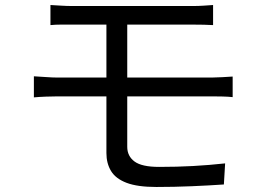

<svg xmlns="http://www.w3.org/2000/svg" viewBox="-20 -730 1040 765"><path d="M115 -426Q135 -425 162.5 -423Q190 -421 209 -421H404V-632H271Q246 -632 223.5 -632Q201 -632 181 -630V-710Q201 -709 223.5 -707.5Q246 -706 271 -706Q289 -706 325.5 -706Q362 -706 409.5 -706Q457 -706 508 -706Q559 -706 606.5 -706Q654 -706 691.5 -706Q729 -706 747 -706Q771 -706 792 -707.5Q813 -709 829 -710V-630Q811 -631 792 -631.5Q773 -632 747 -632H487V-421H824Q840 -421 865.5 -422.5Q891 -424 907 -425V-343Q890 -345 866.5 -345.5Q843 -346 826 -346H487V-145Q487 -108 516 -86.5Q545 -65 614 -65Q685 -65 749 -68.5Q813 -72 877 -79L872 5Q814 9 744 12Q674 15 603 15Q528 15 484.5 -1.5Q441 -18 422.5 -48.5Q404 -79 404 -120V-346H209Q190 -346 163 -345Q136 -344 115 -342Z"/></svg>

Font: Go Noto Current
Style: Regular
Weight: 400
Designer: Monotype Design Team
Foundry: Monotype Imaging Inc.
Version: Version 2.007; ttfautohint (v1.8) -l 8 -r 50 -G 200 -x 14 -D